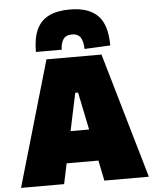

<svg xmlns="http://www.w3.org/2000/svg" viewBox="-63 -1035 875 1088"><g transform="rotate(-5 374.5 -491.5)"><path d="M12 0Q28.5 -57 47 -120.8Q65.5 -184.5 82 -241L153 -486Q172.5 -553 188 -606Q203.5 -659 219 -713H532Q548.5 -656 564 -603Q579.5 -550 598 -486L669 -241Q686.5 -182 704.5 -119.5Q722.5 -57 739 0H486Q475.5 -50.5 464.8 -103.8Q454 -157 444 -204L381 -510H365L301 -208Q290.5 -158.5 279 -104Q267.5 -49.5 257 0ZM227 -116 255 -296H527L550 -116ZM439 -753Q439 -792 424.8 -816.5Q410.5 -841 375 -841Q339 -841 324.5 -817.5Q310 -794 310 -760H163Q163 -838.5 186 -887.8Q209 -937 256 -960Q303 -983 375 -983Q481.5 -983 533.8 -930.5Q586 -878 586 -760Z"/></g></svg>

Font: Commissioner Thin Black
Style: Regular
Weight: 900
Version: Version 1.000